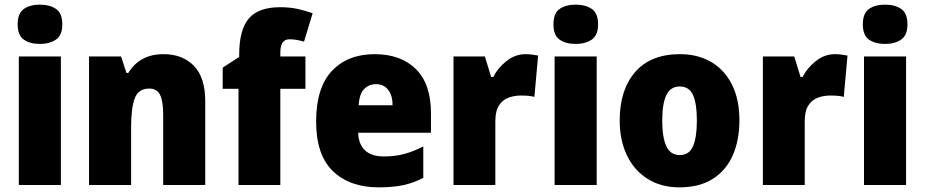

<svg xmlns="http://www.w3.org/2000/svg" viewBox="-20 -796 3979 826"><path d="M152 -776Q194 -776 221 -757.5Q248 -739 248 -691Q248 -644 220.5 -625.5Q193 -607 152 -607Q109 -607 82.5 -625.5Q56 -644 56 -691Q56 -739 82.5 -757.5Q109 -776 152 -776ZM242 -553V0H61V-553Z M684 -563Q765 -563 814 -513Q863 -463 863 -360V0H682V-304Q682 -359 669 -387Q656 -415 622 -415Q576 -415 560 -374Q544 -333 544 -246V0H363V-553H501L524 -482H532Q555 -521 593 -542Q631 -563 684 -563Z M1294 -414H1186V0H1006V-414H938V-505L1009 -551V-560Q1009 -668 1050.5 -716.5Q1092 -765 1185 -765Q1224 -765 1256 -758.5Q1288 -752 1325 -739L1288 -617Q1274 -621 1258 -624Q1242 -627 1225 -627Q1186 -627 1186 -570V-553H1294Z M1592 -563Q1704 -563 1769 -499Q1834 -435 1834 -310V-225H1521Q1522 -177 1549.5 -150Q1577 -123 1632 -123Q1679 -123 1718.5 -133.5Q1758 -144 1801 -166V-31Q1762 -10 1717 0Q1672 10 1609 10Q1485 10 1412.5 -59.5Q1340 -129 1340 -273Q1340 -419 1408 -491Q1476 -563 1592 -563ZM1598 -434Q1567 -434 1546.5 -413Q1526 -392 1523 -343H1669Q1669 -385 1650 -409.5Q1631 -434 1598 -434Z M2241 -563Q2255 -563 2269.5 -561Q2284 -559 2295 -557L2279 -379Q2269 -382 2255.5 -383.5Q2242 -385 2220 -385Q2193 -385 2168 -376Q2143 -367 2127 -343Q2111 -319 2111 -274V0H1931V-553H2066L2093 -465H2102Q2121 -503 2158.5 -533Q2196 -563 2241 -563Z M2457 -776Q2499 -776 2526 -757.5Q2553 -739 2553 -691Q2553 -644 2525.5 -625.5Q2498 -607 2457 -607Q2414 -607 2387.5 -625.5Q2361 -644 2361 -691Q2361 -739 2387.5 -757.5Q2414 -776 2457 -776ZM2547 -553V0H2366V-553Z M3161 -278Q3161 -193 3132.5 -128Q3104 -63 3046.5 -26.5Q2989 10 2903 10Q2824 10 2766 -26.5Q2708 -63 2677 -128Q2646 -193 2646 -278Q2646 -409 2712.5 -486Q2779 -563 2906 -563Q2981 -563 3038.5 -530Q3096 -497 3128.5 -433Q3161 -369 3161 -278ZM2829 -277Q2829 -205 2846.5 -167Q2864 -129 2905 -129Q2945 -129 2961.5 -167Q2978 -205 2978 -278Q2978 -350 2961.5 -387Q2945 -424 2904 -424Q2865 -424 2847 -387.5Q2829 -351 2829 -277Z M3572 -563Q3586 -563 3600.5 -561Q3615 -559 3626 -557L3610 -379Q3600 -382 3586.5 -383.5Q3573 -385 3551 -385Q3524 -385 3499 -376Q3474 -367 3458 -343Q3442 -319 3442 -274V0H3262V-553H3397L3424 -465H3433Q3452 -503 3489.5 -533Q3527 -563 3572 -563Z M3788 -776Q3830 -776 3857 -757.5Q3884 -739 3884 -691Q3884 -644 3856.5 -625.5Q3829 -607 3788 -607Q3745 -607 3718.5 -625.5Q3692 -644 3692 -691Q3692 -739 3718.5 -757.5Q3745 -776 3788 -776ZM3878 -553V0H3697V-553Z"/></svg>

Font: Noto Sans Gurmukhi SemiCondensed Black
Style: Regular
Weight: 900
Width: 4
Designer: Jelle Bosma - Monotype Design Team
Foundry: Monotype Imaging Inc.
Version: Version 2.004; ttfautohint (v1.8.4.7-5d5b)